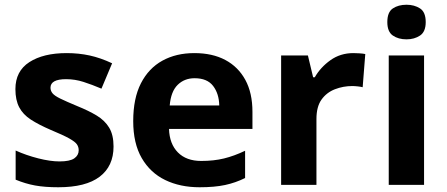

<svg xmlns="http://www.w3.org/2000/svg" viewBox="-20 -780 1887 810"><path d="M459 -162Q459 -79 400.5 -34.5Q342 10 226 10Q169 10 128 2.5Q87 -5 46 -22V-145Q90 -125 141 -112Q192 -99 231 -99Q275 -99 293.5 -112Q312 -125 312 -146Q312 -160 304.5 -171Q297 -182 272 -196Q247 -210 194 -232Q143 -254 110 -275.5Q77 -297 61 -327.5Q45 -358 45 -404Q45 -480 104 -518Q163 -556 261 -556Q312 -556 358 -546Q404 -536 453 -513L408 -406Q368 -423 332 -434.5Q296 -446 259 -446Q226 -446 209.5 -437Q193 -428 193 -410Q193 -397 201.5 -386.5Q210 -376 234.5 -364Q259 -352 307 -332Q354 -313 388 -292.5Q422 -272 440.5 -241.5Q459 -211 459 -162Z M800 -556Q876 -556 930.5 -527Q985 -498 1015 -443Q1045 -388 1045 -308V-236H693Q695 -173 730.5 -137Q766 -101 829 -101Q882 -101 925 -111.5Q968 -122 1014 -144V-29Q974 -9 929.5 0.5Q885 10 822 10Q740 10 677 -20.5Q614 -51 578 -113Q542 -175 542 -269Q542 -365 574.5 -428.5Q607 -492 665 -524Q723 -556 800 -556ZM801 -450Q758 -450 729.5 -422Q701 -394 696 -335H905Q904 -385 879 -417.5Q854 -450 801 -450Z M1471 -556Q1482 -556 1497 -555Q1512 -554 1521 -552L1510 -412Q1503 -414 1489.5 -415.5Q1476 -417 1466 -417Q1428 -417 1393 -403.5Q1358 -390 1336.5 -360Q1315 -330 1315 -278V0H1166V-546H1279L1301 -454H1308Q1332 -496 1374 -526Q1416 -556 1471 -556Z M1769 -546V0H1620V-546ZM1695 -760Q1728 -760 1752 -744.5Q1776 -729 1776 -686.8Q1776 -646 1752 -630Q1728 -614 1695 -614Q1660.7 -614 1637.4 -630Q1614 -646 1614 -686.8Q1614 -729 1637.4 -744.5Q1660.7 -760 1695 -760Z"/></svg>

Font: Noto Sans Lisu
Style: Regular
Weight: 400
Designer: Monotype Design Team. David Williams.
Foundry: Monotype Imaging Inc.
Version: Version 2.102